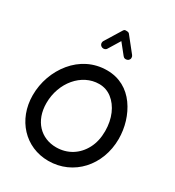

<svg xmlns="http://www.w3.org/2000/svg" viewBox="-245 -1164 1235 1354"><g transform="rotate(30 372.5 -487.0)"><path d="M360.4 47.9C564 47.9 714.4 -118.7 714.4 -334C714.4 -425.8 687 -519.5 634.3 -592.8C581.5 -666 503.9 -712.9 402.3 -712.9C292.5 -712.9 201.2 -663.6 136.2 -585.4C71.3 -506.8 34.7 -404.8 34.7 -299.3C34.7 -100.6 172.4 47.9 360.4 47.9ZM360.4 -62.5C236.8 -62.5 146 -153.3 146 -299.3C146 -465.3 260.3 -601.6 402.3 -601.6C440.9 -601.6 475.6 -589.8 505.9 -566.4C566.4 -519.5 604 -435.5 604 -334C604 -279.8 593.3 -231.9 571.8 -191.4C528.8 -109.4 452.1 -62.5 360.4 -62.5ZM285.2 -836.9C290 -834 295.4 -832.5 300.8 -832.5C305.2 -832.5 318.8 -832.5 327.1 -846.2L385.3 -941.4L452.6 -857.4C462.4 -844.2 474.6 -846.2 477.1 -846.2C483.9 -846.2 489.7 -848.1 495.1 -852.1C508.3 -862.3 506.3 -874 506.3 -876.5C506.3 -883.8 503.9 -889.6 499.5 -895L405.8 -1012.7C401.4 -1019 393.6 -1022 382.3 -1022H372.6C366.2 -1021.5 360.8 -1017.6 356.4 -1009.8L275.4 -878.4C272.5 -873.5 271 -868.2 271 -862.8C271 -858.4 271.5 -845.2 285.2 -836.9Z"/></g></svg>

Font: Mikhak SemiBold
Style: Regular
Weight: 600
Designer: Amin Abedi
Version: Version 3.2